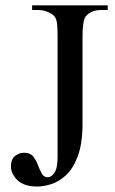

<svg xmlns="http://www.w3.org/2000/svg" viewBox="-20 -682 430 718"><path d="M382.8 -644.5H358.9Q338.4 -644.5 324.5 -638.4Q310.5 -632.3 300.3 -620.6Q288.6 -604 288.6 -545.4V-221.2Q288.6 -145 271 -98.1Q253.4 -51.3 226.6 -26.6Q199.7 -2 170.9 6.8Q142.1 15.6 119.1 15.6Q70.3 15.6 45.7 -7.8Q21 -31.2 21 -59.6Q21 -86.4 36.1 -98.6Q51.3 -110.8 70.3 -110.8Q92.8 -110.8 104 -96.9Q115.2 -83 121.8 -64.9Q128.4 -46.9 136.2 -33Q144 -19 158.7 -19Q171.4 -19 183.3 -35.6Q195.3 -52.2 195.3 -93.8V-545.4Q195.3 -574.7 193.6 -591.6Q191.9 -608.4 185.5 -618.2Q179.7 -627.9 161.4 -636.2Q143.1 -644.5 123 -644.5H100.1V-662.1H382.8Z"/></svg>

Font: BabelStone Roman
Style: Regular
Weight: 400
Designer: Walt Agee, Victor Gaultney, Peter Martin, Debbi Hosken, Becca Hirsbrunner (SIL); Andrew West (BabelStone)
Foundry: BabelStone
Version: Version 16.000